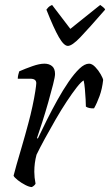

<svg xmlns="http://www.w3.org/2000/svg" viewBox="-20 -758 446 778"><path d="M109 0Q99 0 82.5 -8.5Q66 -17 52 -28Q38 -39 35 -46Q38 -59 47 -90.5Q56 -122 69 -166Q82 -210 95 -259Q104 -292 111.5 -327Q119 -362 123 -388Q127 -414 127 -421Q127 -439 103 -439H52Q52 -446 54 -455Q56 -464 58 -469Q83 -480 111.5 -490Q140 -500 160 -500Q179 -500 191 -490Q203 -480 203 -458Q203 -447 195 -415.5Q187 -384 175.5 -343.5Q164 -303 151.5 -264Q139 -225 130 -199L133 -196Q149 -230 169.5 -271Q190 -312 212.5 -352.5Q235 -393 258 -426.5Q281 -460 302 -480Q323 -500 341 -500Q353 -500 366 -486.5Q379 -473 388 -457Q397 -441 398 -434Q394 -398 383.5 -369Q373 -340 361 -319Q340 -318 328 -326Q328 -334 327 -354.5Q326 -375 324 -397Q322 -419 319 -432Q309 -427 291 -404Q273 -381 250.5 -347Q228 -313 205.5 -274Q183 -235 162.5 -197.5Q142 -160 128 -131Q119 -98 119 -62Q119 -39 124 -14Q123 -11 119 -7Q115 -3 109 0ZM255 -572Q239 -572 218.5 -607.5Q198 -643 168 -719Q171 -723 176 -728.5Q181 -734 191 -738L265 -641L386 -738Q393 -733 399 -728Q405 -723 406 -719Q339 -642 305.5 -607Q272 -572 255 -572Z"/></svg>

Font: Texturina 72pt 72pt Light
Style: Italic
Weight: 300
Italic angle: -11°
Designer: Guillermo Torres Carreño
Foundry: Omnibus-Type
Version: Version 1.002; ttfautohint (v1.8.3)